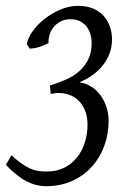

<svg xmlns="http://www.w3.org/2000/svg" viewBox="-26 -623 448 658"><path d="M357.9 -488.8Q357.9 -462.4 349.4 -439.7Q340.8 -417 325.7 -398.2Q310.5 -379.4 290 -365Q269.5 -350.6 246.1 -340.8Q268.1 -337.9 286.6 -326.2Q305.2 -314.5 318.4 -296.4Q331.5 -278.3 338.9 -255.9Q346.2 -233.4 346.2 -209Q346.2 -163.1 331.1 -122.3Q315.9 -81.5 288.1 -51Q260.3 -20.5 220.7 -2.7Q181.2 15.1 131.8 15.1Q97.2 15.1 64 -2.2Q30.8 -19.5 -5.9 -58.1L13.2 -90.8Q31.7 -74.2 46.6 -63.5Q61.5 -52.7 75.2 -46.4Q88.9 -40 102.8 -37.6Q116.7 -35.2 133.8 -35.2Q168.5 -35.2 194.6 -48.3Q220.7 -61.5 238.3 -84Q255.9 -106.4 264.9 -135.3Q273.9 -164.1 273.9 -195.8Q273.9 -224.1 265.4 -244.6Q256.8 -265.1 243.2 -278.3Q229.5 -291.5 211.9 -297.9Q194.3 -304.2 176.8 -304.2H168Q165.5 -304.2 163.3 -303.7Q161.1 -303.2 158 -302.7Q154.8 -302.2 147.9 -300.8L145 -330.1Q173.3 -338.4 199.2 -349.9Q225.1 -361.3 244.9 -378.4Q264.6 -395.5 276.4 -419.2Q288.1 -442.9 288.1 -475.1Q288.1 -490.2 283.9 -505.1Q279.8 -520 271 -531.5Q262.2 -543 248.3 -550Q234.4 -557.1 214.8 -557.1Q197.8 -557.1 183.8 -550.5Q169.9 -543.9 159.9 -532.7Q149.9 -521.5 144.8 -506.6Q139.6 -491.7 140.1 -475.1Q123.5 -466.8 109.1 -462.2Q94.7 -457.5 76.2 -456.1L65.9 -471.2Q68.8 -491.7 85.2 -514.9Q101.6 -538.1 126 -557.6Q150.4 -577.1 180.7 -590.1Q210.9 -603 242.2 -603Q271.5 -603 293.5 -593.5Q315.4 -584 329.6 -568.1Q343.8 -552.2 350.8 -531.5Q357.9 -510.7 357.9 -488.8Z"/></svg>

Font: Gentium Plus Viet
Style: Italic
Weight: 400
Italic angle: -8°
Designer: J. Victor Gaultney, Annie Olsen, Iska Routamaa, Becca Hirsbrunner
Foundry: SIL International
Version: Version 5.000